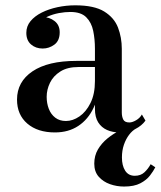

<svg xmlns="http://www.w3.org/2000/svg" viewBox="-20 -488 604 722"><path d="M429 10Q403.5 10 382.5 0.8Q361.5 -8.5 349.2 -28Q337 -47.5 337 -78.5V-304.5Q337 -340.5 330.5 -372Q324 -403.5 304.2 -423.2Q284.5 -443 244.5 -443Q224.5 -443 201.5 -438.8Q178.5 -434.5 158.2 -425.2Q138 -416 125 -401Q112 -386 112 -364.5H80Q80 -391.5 98.8 -407.8Q117.5 -424 140.5 -424Q165.5 -424 185 -409Q204.5 -394 204.5 -366.5Q204.5 -335 184.5 -320.2Q164.5 -305.5 140.5 -305.5Q114.5 -305.5 96.8 -320.8Q79 -336 79 -364.5Q79 -389.5 94.8 -408.5Q110.5 -427.5 137 -440.8Q163.5 -454 196.2 -461Q229 -468 263 -468Q334 -468 371.8 -444.8Q409.5 -421.5 423.8 -384.2Q438 -347 438 -304.5V-65.5Q438 -49.5 443.5 -38.5Q449 -27.5 466.5 -27.5Q477.5 -27.5 491.8 -35.8Q506 -44 513.5 -57.5L527 -34.5Q513.5 -15.5 488.8 -2.8Q464 10 429 10ZM186.5 10Q121.5 10 82.8 -23.2Q44 -56.5 44 -113.5Q44 -180.5 102.2 -219.8Q160.5 -259 267 -259H383.5V-236H275.5Q233.5 -236 207 -219.2Q180.5 -202.5 168 -176.8Q155.5 -151 155.5 -124Q155.5 -99.5 163.5 -78.8Q171.5 -58 187.8 -45.5Q204 -33 228 -33Q253.5 -33 278.5 -50Q303.5 -67 320.2 -100.5Q337 -134 337 -183.5H352.5Q352.5 -126.5 332 -82.8Q311.5 -39 274.5 -14.5Q237.5 10 186.5 10ZM446.5 213.5Q419 213.5 393.5 204.5Q368 195.5 351.2 176.5Q334.5 157.5 334.5 127.5Q334.5 97.5 348.2 74Q362 50.5 384.5 32.2Q407 14 433.2 1.2Q459.5 -11.5 484 -19.5L491.5 -4.5Q477.5 3 465.5 18.8Q453.5 34.5 446 56.2Q438.5 78 438.5 104Q438.5 135 450.8 154Q463 173 487 173Q509 173 523 160Q537 147 546.5 129.5L564 141Q557 155 544 172Q531 189 507.8 201.2Q484.5 213.5 446.5 213.5Z"/></svg>

Font: Bodoni Moda SC 9pt Medium
Style: Regular
Weight: 500
Designer: Owen Earl
Foundry: indestructible type
Version: Version 2.005